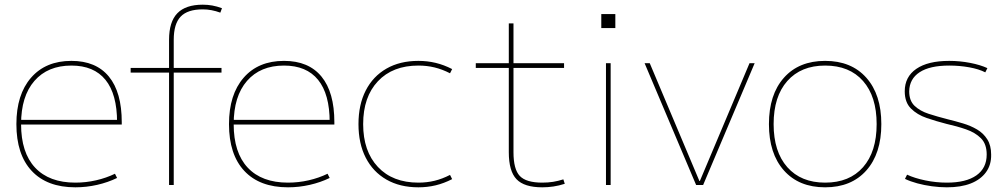

<svg xmlns="http://www.w3.org/2000/svg" viewBox="-20 -790 4303 820"><path d="M302 10Q181 10 115.5 -60Q50 -130 50 -260Q50 -386 112.5 -458Q175 -530 285 -530Q390 -530 445 -463Q500 -396 500 -268Q500 -264 500 -263Q500 -262 500 -258H60V-278H490L480 -268Q480 -388 430.5 -449Q381 -510 285 -510Q184 -510 127 -444.5Q70 -379 70 -260Q70 -138 130 -74Q190 -10 302 -10Q347 -10 390.5 -20Q434 -30 471 -48L480 -30Q441 -11 395 -0.5Q349 10 302 10Z M702 0V-480H538V-500H702V-620Q702 -697 737.5 -733.5Q773 -770 846 -770Q867 -770 886.5 -766.5Q906 -763 928 -755L921 -736Q883 -750 846 -750Q781 -750 751.5 -719Q722 -688 722 -620V-500H926V-480H722V0Z M1210 10Q1089 10 1023.5 -60Q958 -130 958 -260Q958 -386 1020.5 -458Q1083 -530 1193 -530Q1298 -530 1353 -463Q1408 -396 1408 -268Q1408 -264 1408 -263Q1408 -262 1408 -258H968V-278H1398L1388 -268Q1388 -388 1338.5 -449Q1289 -510 1193 -510Q1092 -510 1035 -444.5Q978 -379 978 -260Q978 -138 1038 -74Q1098 -10 1210 -10Q1255 -10 1298.5 -20Q1342 -30 1379 -48L1388 -30Q1349 -11 1303 -0.5Q1257 10 1210 10Z M1767 10Q1688 10 1630.5 -23Q1573 -56 1542 -116.5Q1511 -177 1511 -260Q1511 -343 1542 -403.5Q1573 -464 1630.5 -497Q1688 -530 1767 -530Q1805 -530 1840.5 -521.5Q1876 -513 1911 -495L1902 -477Q1869 -494 1836 -502Q1803 -510 1767 -510Q1657 -510 1594 -443Q1531 -376 1531 -260Q1531 -144 1594 -77Q1657 -10 1767 -10Q1803 -10 1836 -18Q1869 -26 1902 -43L1911 -25Q1876 -7 1840.5 1.5Q1805 10 1767 10Z M2296 10Q2219 10 2186 -24.5Q2153 -59 2153 -140V-500H2012V-520H2153V-690H2173V-520H2389V-500H2173V-140Q2173 -67 2200 -38.5Q2227 -10 2296 -10Q2321 -10 2342.5 -13.5Q2364 -17 2386 -24L2392 -5Q2367 3 2343.5 6.5Q2320 10 2296 10Z M2548 -670V-730H2608V-670ZM2568 0V-520H2588V0Z M2953 0 2733 -520H2755L2967 -17H2969L3181 -520H3203L2983 0Z M3504 10Q3392 10 3328 -62Q3264 -134 3264 -260Q3264 -386 3328 -458Q3392 -530 3504 -530Q3616 -530 3680 -458Q3744 -386 3744 -260Q3744 -134 3680 -62Q3616 10 3504 10ZM3504 -10Q3608 -10 3666 -76Q3724 -142 3724 -260Q3724 -378 3666 -444Q3608 -510 3504 -510Q3401 -510 3342.5 -444Q3284 -378 3284 -260Q3284 -142 3342.5 -76Q3401 -10 3504 -10Z M4024 10Q3993 10 3960 5.5Q3927 1 3897.5 -7Q3868 -15 3845 -26L3854 -44Q3886 -29 3932 -19.5Q3978 -10 4024 -10Q4106 -10 4150 -41Q4194 -72 4194 -130Q4194 -175 4169.5 -199.5Q4145 -224 4106 -237.5Q4067 -251 4022 -261Q3979 -272 3938 -286Q3897 -300 3870.5 -326.5Q3844 -353 3844 -400Q3844 -462 3893.5 -496Q3943 -530 4034 -530Q4079 -530 4123 -521.5Q4167 -513 4197 -499L4188 -481Q4161 -495 4119.5 -502.5Q4078 -510 4034 -510Q3951 -510 3907.5 -481.5Q3864 -453 3863 -400Q3863 -360 3886 -338Q3909 -316 3946 -304Q3983 -292 4026 -281Q4059 -273 4092.5 -263Q4126 -253 4153 -237Q4180 -221 4196.5 -195Q4213 -169 4213 -130Q4214 -86 4191 -54.5Q4168 -23 4126 -6.5Q4084 10 4024 10Z"/></svg>

Font: M PLUS 1 Thin Thin
Style: Regular
Weight: 250
Version: Version 1.001